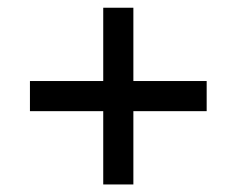

<svg xmlns="http://www.w3.org/2000/svg" viewBox="-20 -533 621 504"><path d="M251 -48.8V-512.7H330.1V-48.8ZM58.6 -241.2V-320.3H522.5V-241.2Z"/></svg>

Font: Inter Display V
Style: Regular
Weight: 400
Designer: Rasmus Andersson
Foundry: rsms
Version: Version 3.015;git-src